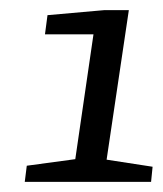

<svg xmlns="http://www.w3.org/2000/svg" viewBox="-20 -731 322 380"><path d="M29 -371 33 -403 129 -416 165 -663H69L74 -701L187 -711H235L191 -415L282 -401L279 -371Z"/></svg>

Font: Faustina Light Light
Style: Italic
Weight: 300
Italic angle: -8°
Version: Version 1.200